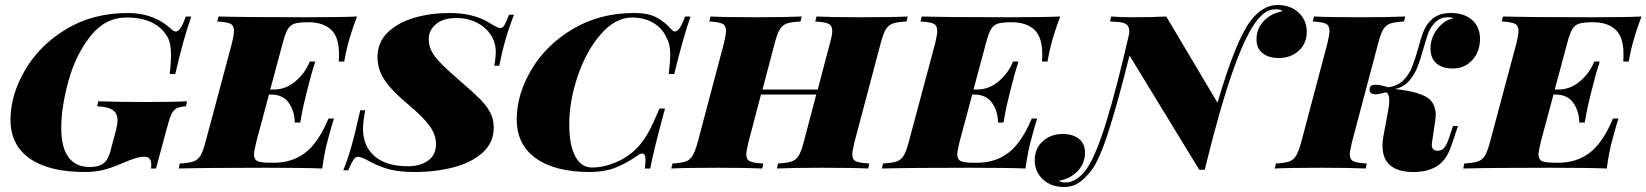

<svg xmlns="http://www.w3.org/2000/svg" viewBox="-20 -674 6586 768"><path d="M584 0Q585 -5 585 -15Q585 -47 559 -47Q542 -47 523 -41.5Q504 -36 474 -23Q423 -1 390 6.5Q357 14 319 14Q176 14 99 -40Q22 -94 22 -195Q22 -293 79.5 -392.5Q137 -492 244 -557Q351 -622 492 -622Q596 -622 666 -557Q675 -548 683 -548Q693 -548 702.5 -562Q712 -576 723 -608H745Q713 -516 681 -378H659Q664 -421 664 -453Q664 -477 661 -494Q658 -511 650 -526Q605 -604 486 -604Q400 -604 341 -528.5Q282 -453 253.5 -349Q225 -245 225 -162Q225 -84 254 -45Q283 -6 339 -6Q379 -6 398 -24Q417 -42 426 -86L444 -153Q450 -176 450 -193Q450 -221 430.5 -234Q411 -247 369 -249L373 -269Q441 -266 564 -266Q674 -266 728 -269L724 -249Q699 -247 687 -241Q675 -235 666.5 -218.5Q658 -202 648 -163L604 0Z M1408 -608Q1383 -542 1370 -490Q1364 -468 1357 -428H1335Q1336 -439 1336 -458Q1336 -526 1304 -555.5Q1272 -585 1214 -585H1211Q1176 -585 1158.5 -579.5Q1141 -574 1131 -557Q1121 -540 1111 -502L1061 -316H1076Q1123 -316 1162 -349Q1201 -382 1219 -428H1241Q1225 -379 1214 -333L1207 -306Q1200 -279 1194 -252Q1188 -225 1181 -184H1159Q1159 -227 1136 -261.5Q1113 -296 1062 -296H1056L1005 -106Q996 -68 996 -57Q996 -36 1010.5 -29.5Q1025 -23 1062 -23H1075Q1149 -23 1201.5 -63.5Q1254 -104 1294 -200H1316Q1308 -178 1295 -128Q1278 -69 1269 0Q1201 -3 1043 -3Q811 -3 695 0L699 -20Q735 -22 753 -28Q771 -34 781.5 -51Q792 -68 802 -106L908 -502Q916 -536 916 -550Q916 -572 901.5 -579Q887 -586 849 -588L854 -608Q969 -605 1201 -605Q1345 -605 1408 -608Z M1977 -411H1957Q1963 -440 1963 -467Q1963 -505 1942 -536Q1921 -567 1885.5 -584.5Q1850 -602 1807 -602Q1753 -602 1724 -577.5Q1695 -553 1695 -518Q1695 -493 1705 -472Q1715 -451 1740.5 -424Q1766 -397 1817 -353Q1873 -305 1899 -279Q1925 -253 1940 -225.5Q1955 -198 1955 -164Q1955 -104 1911 -64Q1867 -24 1795 -5Q1723 14 1639 14Q1582 14 1542 4.5Q1502 -5 1457 -29Q1425 -47 1413 -47Q1402 -47 1394 -35Q1386 -23 1373 7H1353Q1369 -31 1384.5 -84.5Q1400 -138 1421 -233H1441Q1432 -186 1432 -159Q1432 -90 1478 -49.5Q1524 -9 1613 -9Q1659 -9 1691.5 -31Q1724 -53 1724 -98Q1724 -134 1699 -169.5Q1674 -205 1613 -256Q1548 -310 1519 -353Q1490 -396 1490 -445Q1490 -505 1531 -544.5Q1572 -584 1637.5 -603Q1703 -622 1778 -622Q1870 -622 1932 -586Q1937 -583 1954.5 -572.5Q1972 -562 1982 -562Q1991 -562 1998 -574Q2005 -586 2016 -615H2036Q1998 -519 1977 -411Z M2047 -196Q2047 -297 2106 -396Q2165 -495 2272 -558.5Q2379 -622 2517 -622Q2572 -622 2605.5 -604.5Q2639 -587 2665 -557Q2673 -548 2679 -548Q2699 -548 2720 -608H2742Q2711 -518 2677 -378H2655Q2661 -429 2661 -455Q2661 -477 2657.5 -493Q2654 -509 2645 -526Q2627 -564 2590.5 -584Q2554 -604 2508 -604Q2442 -604 2384 -538Q2326 -472 2291.5 -371.5Q2257 -271 2257 -176Q2257 -93 2281 -48.5Q2305 -4 2348 -4Q2394 -4 2443 -24.5Q2492 -45 2528 -82Q2554 -109 2573 -143.5Q2592 -178 2618 -240H2640Q2593 -67 2581 0H2559Q2562 -21 2562 -34Q2562 -60 2549 -60Q2541 -60 2529 -51Q2483 -19 2439.5 -2.5Q2396 14 2339 14Q2201 14 2124 -40.5Q2047 -95 2047 -196Z M3611 -608 3606 -588Q3569 -586 3551.5 -580Q3534 -574 3523.5 -557Q3513 -540 3503 -502L3398 -106Q3389 -68 3389 -57Q3389 -36 3403.5 -29Q3418 -22 3457 -20L3453 0Q3393 -3 3265 -3Q3150 -3 3088 0L3092 -20Q3128 -22 3146 -28Q3164 -34 3174.5 -51Q3185 -68 3195 -106L3245 -296H3024L2974 -106Q2965 -68 2965 -57Q2965 -36 2979.5 -29Q2994 -22 3033 -20L3029 0Q2968 -3 2852 -3Q2726 -3 2665 0L2670 -20Q2705 -22 2722.5 -28Q2740 -34 2750.5 -51.5Q2761 -69 2771 -106L2876 -502Q2884 -536 2884 -550Q2884 -572 2869.5 -579Q2855 -586 2817 -588L2822 -608Q2880 -605 3009 -605Q3116 -605 3187 -608L3182 -588Q3145 -586 3127.5 -580Q3110 -574 3099.5 -557Q3089 -540 3079 -502L3030 -316H3251L3300 -502Q3309 -534 3309 -550Q3309 -572 3294 -579Q3279 -586 3241 -588L3246 -608Q3306 -605 3422 -605Q3549 -605 3611 -608Z M4221 -608Q4196 -542 4183 -490Q4177 -468 4170 -428H4148Q4149 -439 4149 -458Q4149 -526 4117 -555.5Q4085 -585 4027 -585H4024Q3989 -585 3971.5 -579.5Q3954 -574 3944 -557Q3934 -540 3924 -502L3874 -316H3889Q3936 -316 3975 -349Q4014 -382 4032 -428H4054Q4038 -379 4027 -333L4020 -306Q4013 -279 4007 -252Q4001 -225 3994 -184H3972Q3972 -227 3949 -261.5Q3926 -296 3875 -296H3869L3818 -106Q3809 -68 3809 -57Q3809 -36 3823.5 -29.5Q3838 -23 3875 -23H3888Q3962 -23 4014.5 -63.5Q4067 -104 4107 -200H4129Q4121 -178 4108 -128Q4091 -69 4082 0Q4014 -3 3856 -3Q3624 -3 3508 0L3512 -20Q3548 -22 3566 -28Q3584 -34 3594.5 -51Q3605 -68 3615 -106L3721 -502Q3729 -536 3729 -550Q3729 -572 3714.5 -579Q3700 -586 3662 -588L3667 -608Q3782 -605 4014 -605Q4158 -605 4221 -608Z M5207 -547Q5207 -500 5175 -471Q5143 -442 5095 -442Q5054 -442 5030 -461.5Q5006 -481 5006 -516Q5006 -560 5035.5 -590.5Q5065 -621 5110 -629Q5102 -637 5085 -637Q5058 -637 5038.5 -622.5Q5019 -608 5000 -582Q4956 -519 4906.5 -376Q4857 -233 4799 5H4777L4498 -452Q4454 -274 4415.5 -152.5Q4377 -31 4343 11Q4319 41 4294.5 57.5Q4270 74 4236 74Q4184 74 4151.5 43.5Q4119 13 4119 -33Q4119 -80 4151 -109Q4183 -138 4231 -138Q4272 -138 4296 -118.5Q4320 -99 4320 -64Q4320 -20 4290.5 10.5Q4261 41 4216 49Q4223 56 4241 56Q4265 56 4287.5 41Q4310 26 4327 1Q4365 -55 4407 -192.5Q4449 -330 4497 -541Q4498 -561 4491.5 -570.5Q4485 -580 4469 -583.5Q4453 -587 4420 -588L4425 -608Q4457 -605 4514 -605Q4588 -605 4645 -608L4850 -263Q4924 -515 4982 -590Q5030 -654 5090 -654Q5142 -654 5174.5 -623.5Q5207 -593 5207 -547Z M5793 -601Q5787 -605 5773 -605Q5751 -605 5735.5 -596Q5720 -587 5706 -567Q5697 -554 5689.5 -531.5Q5682 -509 5675 -484Q5662 -437 5650 -406Q5638 -375 5616 -350Q5594 -325 5560 -318Q5643 -309 5683 -287.5Q5723 -266 5723 -213Q5723 -208 5721 -192L5708 -104L5707 -95Q5707 -71 5731 -71Q5746 -71 5756 -82Q5766 -93 5775 -119L5792 -170H5812L5786 -93Q5767 -35 5729.5 -10.5Q5692 14 5635 14Q5510 14 5510 -91Q5510 -112 5514 -131L5533 -234Q5537 -255 5537 -272Q5537 -285 5534.5 -292Q5532 -299 5526 -305Q5496 -297 5483 -297Q5458 -297 5458 -316Q5458 -335 5482 -335Q5501 -335 5532 -325Q5569 -329 5592.5 -352Q5616 -375 5628 -405.5Q5640 -436 5654 -485Q5663 -520 5671.5 -542Q5680 -564 5691 -579Q5710 -603 5731.5 -612.5Q5753 -622 5784 -622Q5836 -622 5868 -594.5Q5900 -567 5900 -518Q5900 -467 5869 -433.5Q5838 -400 5791 -400Q5749 -400 5725.5 -420.5Q5702 -441 5702 -481Q5702 -521 5728 -556.5Q5754 -592 5793 -601ZM5379 -57Q5379 -36 5393.5 -29Q5408 -22 5447 -20L5443 0Q5382 -3 5266 -3Q5140 -3 5079 0L5084 -20Q5119 -22 5136.5 -28Q5154 -34 5164.5 -51.5Q5175 -69 5185 -106L5290 -502Q5298 -536 5298 -550Q5298 -572 5283.5 -579Q5269 -586 5231 -588L5236 -608Q5294 -605 5423 -605Q5530 -605 5601 -608L5596 -588Q5559 -586 5541.5 -580Q5524 -574 5513.5 -557Q5503 -540 5493 -502L5388 -106Q5379 -68 5379 -57Z M6546 -608Q6521 -542 6508 -490Q6502 -468 6495 -428H6473Q6474 -439 6474 -458Q6474 -526 6442 -555.5Q6410 -585 6352 -585H6349Q6314 -585 6296.5 -579.5Q6279 -574 6269 -557Q6259 -540 6249 -502L6199 -316H6214Q6261 -316 6300 -349Q6339 -382 6357 -428H6379Q6363 -379 6352 -333L6345 -306Q6338 -279 6332 -252Q6326 -225 6319 -184H6297Q6297 -227 6274 -261.5Q6251 -296 6200 -296H6194L6143 -106Q6134 -68 6134 -57Q6134 -36 6148.5 -29.5Q6163 -23 6200 -23H6213Q6287 -23 6339.5 -63.5Q6392 -104 6432 -200H6454Q6446 -178 6433 -128Q6416 -69 6407 0Q6339 -3 6181 -3Q5949 -3 5833 0L5837 -20Q5873 -22 5891 -28Q5909 -34 5919.5 -51Q5930 -68 5940 -106L6046 -502Q6054 -536 6054 -550Q6054 -572 6039.5 -579Q6025 -586 5987 -588L5992 -608Q6107 -605 6339 -605Q6483 -605 6546 -608Z"/></svg>

Font: Playfair Display SC Black
Style: Italic
Weight: 900
Italic angle: -14°
Designer: Claus Eggers Sørensen
Foundry: Claus Eggers Sørensen
Version: Version 1.200; ttfautohint (v1.6)